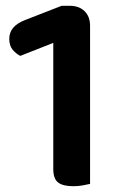

<svg xmlns="http://www.w3.org/2000/svg" viewBox="-20 -635 416 663"><path d="M50 -442Q36 -449 24 -463Q12 -477 12 -501Q12 -545 67 -566L193 -615H221Q253 -615 272 -596.5Q291 -578 291 -546V0Q282 2 266.5 5Q251 8 233 8Q197 8 180.5 -5Q164 -18 164 -51V-487Z"/></svg>

Font: Baloo 2 SemiBold
Style: Regular
Weight: 600
Designer: Sarang Kulkarni and Ek Type
Foundry: Ek Type
Version: Version 1.640;hotconv 1.0.111;makeotfexe 2.5.65597; ttfautoh